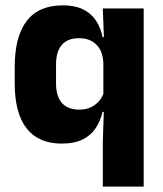

<svg xmlns="http://www.w3.org/2000/svg" viewBox="-20 -523 606 715"><path d="M209.3 11.7Q123.5 11.7 79.1 -44.9Q34.8 -101.4 34.8 -213.2V-273.3Q34.8 -386.8 79.4 -444.9Q124 -503.1 214 -503.1Q258.7 -503.1 288.7 -488.5Q318.7 -473.9 336.6 -447.5Q354.5 -421.1 362 -385H403.6L364.9 -286.2Q364.1 -316.7 353 -337.7Q341.8 -358.7 321.9 -369.7Q302 -380.8 274.1 -380.8Q232.3 -380.8 210.5 -356.2Q188.7 -331.7 188.7 -282.7V-212.8Q188.7 -164.1 210.8 -139.4Q232.8 -114.7 276.1 -114.7Q299.5 -114.7 317.8 -123.2Q336.1 -131.7 348.7 -146.5Q361.3 -161.4 367.5 -180.3L404.3 -106.4H361.7Q354.4 -73.5 336.9 -46.6Q319.5 -19.7 288.5 -4Q257.6 11.7 209.3 11.7ZM362.9 172V5.2L367.2 -127L364.9 -149.8V-348.6L367.5 -373.1L362.8 -491.4H515.1V172Z"/></svg>

Font: Anek Tamil Medium
Style: Regular
Weight: 500
Designer: Aadarsh Rajan (Tamil), Yesha Goshar (Latin)
Foundry: Ek Type
Version: Version 1.003